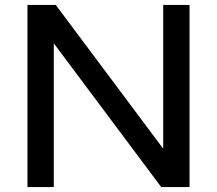

<svg xmlns="http://www.w3.org/2000/svg" viewBox="-20 -760 882 780"><path d="M643 -740H750V0H635L198.5 -584V0H91.5V-740H206.5L643 -156Z"/></svg>

Font: Encode Sans Expanded Medium
Style: Regular
Weight: 500
Width: 7
Designer: Multiple Designers
Foundry: Impallari Type
Version: Version 2.000